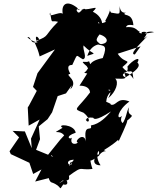

<svg xmlns="http://www.w3.org/2000/svg" viewBox="-20 -940 875 1065"><path d="M728 -638C699 -638 740 -681 798 -740C739 -695 838 -776 766 -762C767 -712 770 -778 835 -762C743 -742 743 -766 763 -765C737 -758 748 -801 662 -787C663 -748 681 -729 671 -749C677 -797 678 -807 720 -800C714 -878 656 -844 674 -871C694 -875 647 -852 644 -907C641 -861 656 -859 596 -870C577 -893 611 -908 563 -823C586 -818 508 -800 528 -818C549 -765 566 -841 495 -875C536 -917 492 -884 429 -888C452 -893 459 -877 468 -869C437 -932 424 -835 404 -885C427 -903 424 -867 408 -897C342 -949 312 -907 333 -845C339 -902 240 -826 258 -870C270 -799 261 -831 302 -819C221 -739 258 -742 182 -714C172 -746 190 -740 198 -720C145 -677 158 -740 132 -734C155 -706 218 -699 176 -703C163 -712 185 -690 200 -627L285 -666L188 -534L163 -458L184 -436L141 -355L134 -344L139 -243L200 -277L152 -171L156 -118L118 -211L50 -214L86 -178L33 -101L40 -85L143 -37L164 25L210 0L175 67L262 45L249 0L265 -80L275 -70L180 -109L202 -168L195 -239L244 -279L269 -317L300 -407L346 -422L378 -467L370 -444C422 -497 330 -526 370 -530C360 -550 346 -580 381 -580C414 -649 398 -633 440 -611C466 -618 438 -663 443 -688C501 -629 524 -652 464 -630C490 -710 558 -691 534 -697C517 -713 505 -714 532 -749C585 -734 591 -690 518 -695C551 -683 581 -698 550 -618C457 -598 489 -569 447 -536C534 -515 484 -565 474 -601C459 -587 412 -614 461 -573L475 -550L421 -465C503 -464 468 -399 487 -437C404 -325 378 -340 443 -315C493 -275 468 -250 455 -277C464 -270 447 -293 497 -287C500 -282 506 -264 596 -322C570 -293 535 -253 484 -244C495 -203 439 -266 457 -155C445 -213 389 -153 411 -151C410 -139 363 -132 379 -177C369 -163 335 -182 400 -204C391 -253 290 -253 327 -231C254 -186 308 -227 336 -189L314 -165L214 -41L234 -25L208 -41L225 22C255 17 243 57 264 71C333 94 301 126 331 83C378 96 338 25 327 60C391 66 346 37 370 4C352 -15 382 -67 377 -28C359 -16 338 -53 390 -54C315 39 376 41 307 77C460 -39 400 9 493 -3C461 -99 506 -68 490 -109C465 -37 473 -35 531 -78C525 -105 466 -23 538 -23C495 -85 543 -135 526 -73C555 -119 585 -91 556 -107C653 -167 631 -173 638 -156C676 -238 702 -295 674 -262C753 -323 678 -280 696 -345C680 -324 682 -271 645 -239C692 -262 636 -245 656 -297C623 -268 631 -329 698 -377C626 -406 628 -346 590 -361C616 -358 539 -390 535 -383C525 -360 547 -371 568 -369C577 -325 550 -402 603 -437C548 -435 621 -468 580 -395C624 -431 641 -485 619 -504C682 -502 686 -499 664 -549C633 -543 698 -516 687 -571C716 -608 765 -632 742 -593C764 -574 736 -547 676 -511C636 -526 689 -560 720 -502C711 -585 703 -510 659 -568C717 -618 673 -580 633 -642L760 -683Z"/></svg>

Font: Hussar Lance
Style: Italic
Weight: 700
Foundry: Cannot Into Space Fonts, PlusOne Fonts
Version: Version 2.27